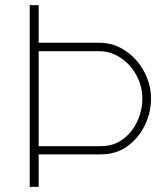

<svg xmlns="http://www.w3.org/2000/svg" viewBox="-20 -730 640 750"><path d="M367 -563Q412 -563 449 -544Q486 -525 513 -494Q540 -463 555 -424.5Q570 -386 570 -345Q570 -289 545 -239Q520 -189 476.5 -158Q433 -127 374 -127H131V0H96V-710H131V-563ZM373 -159Q424 -159 460.5 -186.5Q497 -214 516.5 -256.5Q536 -299 536 -345Q536 -394 513 -436Q490 -478 451.5 -504Q413 -530 366 -530H131V-159Z"/></svg>

Font: Raleway Thin ExtraLight
Style: Regular
Weight: 250
Version: Version 4.026